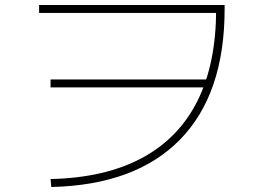

<svg xmlns="http://www.w3.org/2000/svg" viewBox="-20 -733 1040 771"><path d="M183 -14Q402 -19 550 -98.5Q698 -178 773 -328Q848 -478 848 -697L865 -681H137V-713H882V-697Q882 -356 703.5 -173Q525 10 186 18ZM183 -382V-414H823V-382Z"/></svg>

Font: M PLUS 1 ExtraLight
Style: Regular
Weight: 250
Version: Version 1.001